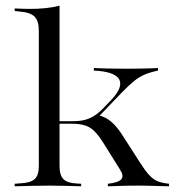

<svg xmlns="http://www.w3.org/2000/svg" viewBox="-20 -653 613 673"><path d="M152.4 -2.4Q121 -2.4 92.3 -1.6Q63.7 -0.8 31.5 0V-8.9L52.4 -10.5Q87.1 -12.1 101.6 -25.4Q116.1 -38.7 116.1 -71V-206.5H188.7V-71Q188.7 -38.7 202.4 -25Q216.1 -11.3 250 -9.7L264.5 -8.9V0Q234.7 -0.8 207.7 -1.6Q180.6 -2.4 152.4 -2.4ZM116.1 -206.5V-544.4Q116.1 -579.8 101.2 -594.8Q86.3 -609.7 46 -612.9L31.5 -614.5V-623.4Q50.8 -622.6 61.7 -622.2Q72.6 -621.8 84.7 -621.8Q114.5 -621.8 141.1 -624.6Q167.7 -627.4 188.7 -633.1V-623.4V-206.5ZM358.1 0V-8.9Q395.2 -12.9 405.2 -24.6Q415.3 -36.3 400 -59.7L341.1 -154Q316.9 -192.7 294.4 -206Q271.8 -219.4 232.3 -219.4H180.6V-228.2H237.9Q271 -228.2 294.8 -238.7Q318.5 -249.2 342.7 -274.2L372.6 -305.6Q392.7 -327.4 398.8 -345.2Q404.8 -362.9 397.2 -375.8Q389.5 -388.7 367.3 -396.4Q345.2 -404 308.9 -405.6V-414.5Q327.4 -413.7 356.9 -412.9Q386.3 -412.1 425 -412.1Q447.6 -412.1 466.9 -412.5Q486.3 -412.9 502.8 -413.3Q519.4 -413.7 533.9 -414.5V-405.6Q507.3 -400 487.9 -391.9Q468.5 -383.9 450 -369Q431.5 -354 406.5 -328.2L314.5 -232.3L325 -249.2Q343.5 -244.4 358.1 -235.1Q372.6 -225.8 387.5 -208.5Q402.4 -191.1 418.5 -164.5L470.2 -83.9Q488.7 -54.8 502.8 -39.5Q516.9 -24.2 532.7 -17.7Q548.4 -11.3 572.6 -8.9V0Q546.8 -0.8 528.2 -1.2Q509.7 -1.6 495.2 -2Q480.6 -2.4 466.9 -2.4Q446 -2.4 423 -2Q400 -1.6 358.1 0Z"/></svg>

Font: Playfair 144pt SemiExpanded Light
Style: Regular
Weight: 300
Width: 6
Designer: Claus Eggers Sørensen
Foundry: Claus Eggers Sørensen
Version: Version 2.203